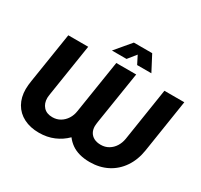

<svg xmlns="http://www.w3.org/2000/svg" viewBox="-180 -1128 1446 1379"><g transform="rotate(30 543.0 -439.0)"><path d="M290 12Q218 12 164 -15.5Q110 -43 81 -94Q52 -145 52 -213Q52 -229 54 -248.5Q56 -268 59 -286L124 -700H289L222 -271Q221 -262 219.5 -252Q218 -242 218 -235Q218 -190 244 -161.5Q270 -133 318 -133Q354 -133 382.5 -150Q411 -167 429.5 -196Q448 -225 453 -261L522 -700H687L619 -269Q618 -260 616.5 -250Q615 -240 615 -231Q615 -202 627 -180.5Q639 -159 662 -147Q685 -135 718 -135Q754 -135 782.5 -152Q811 -169 829 -197.5Q847 -226 853 -262L921 -700H1086L1018 -262Q1005 -178 963 -116Q921 -54 856.5 -21Q792 12 711 12Q664 12 626 1.5Q588 -9 559.5 -29Q531 -49 510 -77Q468 -35 412.5 -11.5Q357 12 290 12ZM450 -762 558 -890H710L777 -762H659L625 -829L571 -762Z"/></g></svg>

Font: MuseoModerno
Style: Bold Italic
Weight: 700
Italic angle: -9°
Designer: Pablo Cosgaya, Héctor Gatti, Marcela Romero, and the Authors of The MuseoModerno Project.
Foundry: Omnibus-Type Team
Version: Version 1.003